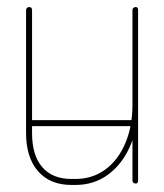

<svg xmlns="http://www.w3.org/2000/svg" viewBox="-20 -521 465 545"><path d="M372 -9Q372 -5 370.5 -2.5Q369 0 365 0Q361 0 358.5 -2.5Q356 -5 356 -9V-493Q356 -496 358.5 -498.5Q361 -501 365 -501Q369 -501 370.5 -498.5Q372 -496 372 -493ZM356 -224Q356 -228 358.5 -230.5Q361 -233 365 -233Q369 -233 370.5 -230.5Q372 -228 372 -224Q372 -158 349.5 -106.5Q327 -55 287 -25.5Q247 4 194 4H183Q122 4 88 -35Q54 -74 54 -143V-493Q54 -496 56.5 -498.5Q59 -501 63 -501Q67 -501 69 -498.5Q71 -496 71 -493V-143Q71 -80 100 -46.5Q129 -13 183 -13H194Q242 -13 278.5 -39.5Q315 -66 335.5 -114Q356 -162 356 -224ZM63 -163Q59 -163 56.5 -165.5Q54 -168 54 -171Q54 -175 56.5 -177.5Q59 -180 63 -180H360Q364 -180 366.5 -177.5Q369 -175 369 -171Q369 -168 366.5 -165.5Q364 -163 360 -163Z"/></svg>

Font: Libertine-Super Thin
Style: Regular
Weight: 100
Designer: Bastien Sozeau
Foundry: NBR — Bastien Sozeau
Version: Version 2.003;gftools[0.9.33]